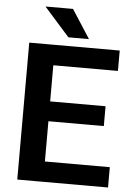

<svg xmlns="http://www.w3.org/2000/svg" viewBox="-60 -949 684 993"><g transform="rotate(5 282.0 -452.0)"><path d="M539.1 -105.5V0H161.1V-105.5ZM202.1 -710.9V0H67.9V-710.9ZM489.7 -417.5V-314.5H161.1V-417.5ZM537.6 -710.9V-605H161.1V-710.9ZM278.3 -904.3 374 -755.9H267.1L135.3 -904.3Z"/></g></svg>

Font: Roboto SemiBold
Style: Regular
Weight: 600
Designer: Christian Robertson
Foundry: Google
Version: Version 3.009; 2024